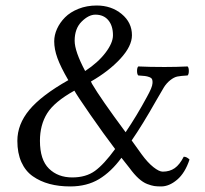

<svg xmlns="http://www.w3.org/2000/svg" viewBox="-20 -667 745 697"><path d="M250 -337.9Q177.2 -297.4 151.1 -255.4Q125 -213.4 125 -155.8Q125 -86.9 157.7 -54.9Q190.4 -22.9 242.2 -22.9Q292 -22.9 324.7 -46.6Q357.4 -70.3 397.9 -126Q357.4 -179.2 308.3 -250Q259.3 -320.8 250 -337.9ZM420.9 -94.2Q383.8 -43.5 339.6 -16.8Q295.4 9.8 234.9 9.8Q193.4 9.8 159.7 0.7Q126 -8.3 99.1 -27.1Q72.3 -45.9 57.6 -78.6Q43 -111.3 43 -155.8Q43 -215.8 86.7 -268.3Q130.4 -320.8 228 -376Q200.2 -423.8 188.5 -456.1Q176.8 -488.3 176.8 -517.1Q176.8 -539.6 187 -562.3Q197.3 -585 216.1 -604Q234.9 -623 264.9 -635Q294.9 -647 331.1 -647Q384.3 -647 421.6 -616.2Q459 -585.4 459 -539.1Q459 -499.5 417.2 -454.1Q375.5 -408.7 310.1 -371.1L314 -362.8Q344.7 -310.1 436 -187Q476.1 -246.1 513.2 -314.9Q522.9 -332.5 528.1 -344.7Q533.2 -356.9 533.7 -365.5Q534.2 -374 532.2 -378.9Q530.3 -383.8 522.5 -387Q514.6 -390.1 506.1 -391.1Q497.6 -392.1 481.9 -393.1Q477.5 -397.5 477.5 -409.4Q477.5 -421.4 481.9 -425.8Q522 -423.8 577.1 -423.8Q621.1 -423.8 661.1 -425.8Q665.5 -421.4 665.5 -409.4Q665.5 -397.5 661.1 -393.1Q635.7 -391.6 623.8 -389.2Q611.8 -386.7 598.4 -376.2Q585 -365.7 575.4 -350.6Q565.9 -335.4 546.9 -301.8Q496.6 -212.9 458 -157.2L494.1 -106.9Q516.1 -76.7 536.9 -60.3Q557.6 -43.9 570.8 -43.9Q596.2 -43.9 614.3 -56.6Q632.3 -69.3 647 -98.1Q657.7 -98.1 668 -87.9Q651.9 -39.1 623 -14.6Q594.2 9.8 564.9 9.8Q549.8 9.8 539.8 8.3Q529.8 6.8 514.4 1Q499 -4.9 482.9 -19.5Q466.8 -34.2 450.2 -57.1ZM289.1 -409.2Q335.9 -439.9 363 -475.6Q390.1 -511.2 390.1 -539.1Q390.1 -573.2 373.3 -593.5Q356.4 -613.8 326.2 -613.8Q301.8 -613.8 276.4 -588.6Q251 -563.5 251 -519Q251 -481 289.1 -409.2Z"/></svg>

Font: Linux Libertine G
Style: Regular
Weight: 400
Designer: Philipp H. Poll
Foundry: Philipp H. Poll
Version: Version 4.7.5